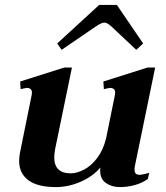

<svg xmlns="http://www.w3.org/2000/svg" viewBox="-20 -752 676 782"><path d="M231 -549 213 -575 384 -732H456L563 -575L535 -549L434 -644Q416 -660 406 -660Q393 -660 370 -644ZM548 -40Q557 -40 570.5 -43.5Q584 -47 588 -48L582 -23Q560 -7 530 1.5Q500 10 469 10Q435 10 411.5 -6.5Q388 -23 388 -56Q388 -65 389 -70Q359 -34 309 -12Q259 10 208 10Q133 10 95.5 -18Q58 -46 58 -96Q58 -112 61 -128L109 -365Q110 -369 110 -375Q110 -394 88 -394Q86 -394 64 -389L62 -420L242 -477H273L204 -142Q201 -124 201 -111Q201 -46 268 -46Q293 -46 322 -61Q351 -76 375.5 -108Q400 -140 412 -188L448 -365Q449 -369 449 -375Q449 -394 427 -394Q425 -394 403 -389L401 -420L581 -477H612L529 -74Q528 -69 528 -60Q528 -40 548 -40Z"/></svg>

Font: Taviraj SemiBold
Style: Italic
Weight: 600
Italic angle: -12°
Designer: Katatrad Team
Foundry: CadsonDemak
Version: Version 1.001